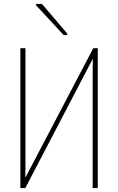

<svg xmlns="http://www.w3.org/2000/svg" viewBox="-20 -960 603 980"><path d="M305 -781H323V-789L194 -940H164V-933ZM84 0H109L452 -657H454C453 -622 453 -603 453 -562V0H479V-714H456L111 -56H109C110 -92 110 -107 110 -140V-714H84Z"/></svg>

Font: Noto Sans Mono SemiCondensed Thin
Style: Regular
Weight: 100
Width: 4
Designer: Monotype Design Team
Foundry: Monotype Imaging Inc.
Version: Version 2.014